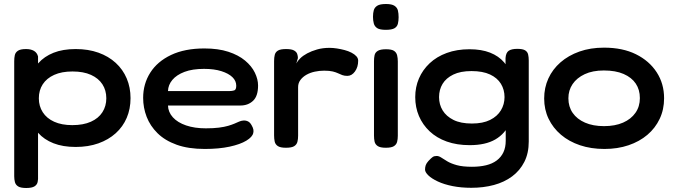

<svg xmlns="http://www.w3.org/2000/svg" viewBox="-20 -728 3365 959"><path d="M358 6Q294 6 247 -12.5Q200 -31 170.5 -64.5Q141 -98 127 -142.5Q113 -187 113 -240Q113 -291 127.5 -335Q142 -379 171.5 -412.5Q201 -446 247.5 -464.5Q294 -483 358 -483Q421 -483 471.5 -465Q522 -447 558 -414Q594 -381 613 -336Q632 -291 632 -238Q632 -184 613 -139.5Q594 -95 558 -62.5Q522 -30 471.5 -12Q421 6 358 6ZM111 211Q83 211 70.5 203Q58 195 54.5 181.5Q51 168 51 152V-422Q51 -439 54 -452.5Q57 -466 69.5 -474.5Q82 -483 110 -483Q134 -483 149.5 -474Q165 -465 170 -446V151Q171 167 168 181Q165 195 152 203Q139 211 111 211ZM341 -103Q396 -103 434 -120Q472 -137 491.5 -167.5Q511 -198 511 -237Q511 -277 491.5 -307Q472 -337 434.5 -354Q397 -371 342 -371Q288 -371 250.5 -354Q213 -337 193.5 -307Q174 -277 174 -237Q174 -198 193.5 -167.5Q213 -137 250.5 -120Q288 -103 341 -103Z M1003 16Q921 16 862.5 -5Q804 -26 767 -62.5Q730 -99 712.5 -144.5Q695 -190 695 -239Q695 -309 730.5 -365Q766 -421 834.5 -453.5Q903 -486 1001 -486Q1070 -486 1120.5 -469.5Q1171 -453 1204 -425.5Q1237 -398 1253 -365Q1269 -332 1269 -301Q1269 -248 1244 -224.5Q1219 -201 1181 -201H819Q820 -168 843.5 -142Q867 -116 909.5 -101.5Q952 -87 1008 -87Q1046 -87 1073.5 -90.5Q1101 -94 1119.5 -99.5Q1138 -105 1151 -110.5Q1164 -116 1174 -120.5Q1184 -125 1195 -126Q1207 -127 1218 -122Q1229 -117 1237 -102Q1244 -90 1245.5 -81Q1247 -72 1245 -64Q1241 -44 1210.5 -25.5Q1180 -7 1127 4.5Q1074 16 1003 16ZM819 -273H1123Q1140 -273 1150 -276.5Q1160 -280 1160 -300Q1160 -324 1141 -342.5Q1122 -361 1086 -372.5Q1050 -384 999 -384Q941 -384 901.5 -369Q862 -354 841 -329Q820 -304 819 -273Z M1408 10Q1380 10 1367.5 1.5Q1355 -7 1352 -21Q1349 -35 1349 -52V-423Q1349 -441 1352.5 -454.5Q1356 -468 1368.5 -475.5Q1381 -483 1409 -483Q1436 -483 1448.5 -476Q1461 -469 1464.5 -458.5Q1468 -448 1468 -438L1460 -411Q1466 -423 1479.5 -436.5Q1493 -450 1514.5 -461.5Q1536 -473 1564 -481Q1592 -489 1626 -489Q1643 -489 1662.5 -486Q1682 -483 1701 -478Q1720 -473 1735.5 -465Q1751 -457 1760 -447Q1769 -437 1769 -425Q1769 -393 1753 -371Q1737 -349 1715 -349Q1700 -349 1689.5 -353Q1679 -357 1668.5 -362Q1658 -367 1642 -371Q1626 -375 1599 -375Q1575 -375 1552 -370Q1529 -365 1510.5 -354.5Q1492 -344 1480.5 -328.5Q1469 -313 1469 -293V-50Q1469 -33 1465.5 -19.5Q1462 -6 1449.5 2Q1437 10 1408 10Z M1907 10Q1879 10 1866.5 1.5Q1854 -7 1851 -20.5Q1848 -34 1848 -51V-423Q1848 -439 1851 -452.5Q1854 -466 1867 -474Q1880 -482 1908 -482Q1936 -482 1948 -474Q1960 -466 1963.5 -452Q1967 -438 1967 -421V-50Q1967 -33 1963.5 -19.5Q1960 -6 1947.5 2Q1935 10 1907 10ZM1907 -579Q1877 -579 1864 -587.5Q1851 -596 1847 -611Q1843 -626 1843 -644Q1843 -663 1847 -677Q1851 -691 1864.5 -699.5Q1878 -708 1908 -708Q1937 -708 1950.5 -699Q1964 -690 1967.5 -675.5Q1971 -661 1971 -642Q1971 -625 1967.5 -610Q1964 -595 1950.5 -587Q1937 -579 1907 -579Z M2334 210Q2283 210 2240.5 201.5Q2198 193 2167 178.5Q2136 164 2119.5 148Q2103 132 2103 119Q2103 107 2106.5 97Q2110 87 2120 76Q2134 61 2141.5 56Q2149 51 2161 51Q2172 51 2184 59Q2196 67 2214.5 78Q2233 89 2262 97Q2291 105 2337 105Q2376 105 2407.5 97.5Q2439 90 2461 73.5Q2483 57 2494.5 32.5Q2506 8 2506 -25L2505 -438Q2507 -465 2521 -474.5Q2535 -484 2564 -484Q2591 -484 2603 -476.5Q2615 -469 2618 -455.5Q2621 -442 2621 -426V-21Q2621 37 2599 80.5Q2577 124 2538 153Q2499 182 2447 196Q2395 210 2334 210ZM2326 -3Q2262 -3 2211.5 -21Q2161 -39 2126 -72Q2091 -105 2072.5 -148.5Q2054 -192 2054 -243Q2054 -293 2072.5 -336Q2091 -379 2126 -412Q2161 -445 2211.5 -463.5Q2262 -482 2325 -482Q2385 -482 2428 -465Q2471 -448 2498 -416.5Q2525 -385 2537.5 -341Q2550 -297 2550 -242Q2550 -167 2526.5 -113.5Q2503 -60 2454 -31.5Q2405 -3 2326 -3ZM2337 -111Q2392 -111 2428 -129Q2464 -147 2482 -177Q2500 -207 2500 -243Q2500 -280 2482 -309.5Q2464 -339 2427.5 -356Q2391 -373 2335 -373Q2280 -373 2244 -355.5Q2208 -338 2190.5 -309Q2173 -280 2173 -243Q2173 -206 2191 -176.5Q2209 -147 2245 -129Q2281 -111 2337 -111Z M2999 16Q2932 16 2877 -2.5Q2822 -21 2782 -55Q2742 -89 2720 -135Q2698 -181 2698 -236Q2698 -290 2719 -336Q2740 -382 2779.5 -416.5Q2819 -451 2874 -470.5Q2929 -490 2997 -490Q3090 -490 3156.5 -457Q3223 -424 3260 -367Q3297 -310 3297 -237Q3297 -181 3275 -134.5Q3253 -88 3213.5 -54.5Q3174 -21 3119.5 -2.5Q3065 16 2999 16ZM2997 -98Q3052 -98 3092 -115.5Q3132 -133 3154 -164.5Q3176 -196 3176 -238Q3176 -280 3155.5 -310.5Q3135 -341 3095 -358.5Q3055 -376 2996 -376Q2940 -376 2900.5 -357.5Q2861 -339 2840 -308Q2819 -277 2819 -237Q2819 -195 2840.5 -164Q2862 -133 2902 -115.5Q2942 -98 2997 -98Z"/></svg>

Font: Fredoka SemiExpanded Medium
Style: Regular
Weight: 500
Width: 6
Designer: Ben Nathan
Foundry: Milena B. Brandão, Ben Nathan
Version: Version 2.001